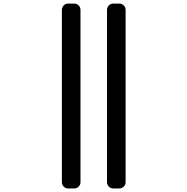

<svg xmlns="http://www.w3.org/2000/svg" viewBox="-20 -852 1040 1068"><path d="M358.4 196.3Q344.7 196.3 334.5 186Q324.2 175.8 324.2 162.1V-796.9Q324.2 -811.5 334.5 -821.8Q344.7 -832 358.4 -832H393.6Q407.2 -832 417.5 -821.8Q427.7 -811.5 427.7 -796.9V162.1Q427.7 175.8 417.5 186Q407.2 196.3 393.6 196.3ZM610.4 196.3Q595.7 196.3 585.4 186Q575.2 175.8 575.2 162.1V-796.9Q575.2 -811.5 585.4 -821.8Q595.7 -832 610.4 -832H643.6Q658.2 -832 668.5 -821.8Q678.7 -811.5 678.7 -796.9V162.1Q678.7 175.8 668.5 186Q658.2 196.3 643.6 196.3Z"/></svg>

Font: Gen Jyuu Gothic L Monospace Medium
Style: Regular
Weight: 500
Designer: [Source Han Sans]
Ryoko NISHIZUKA  (kana & ideographs); Paul D. Hunt (Latin, Greek & Cyrillic); Wenlong ZHANG  (bopomofo
Version: Version 1.002.20150607